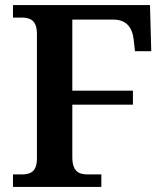

<svg xmlns="http://www.w3.org/2000/svg" viewBox="-20 -734 651 754"><path d="M31 0H378V-49H326C292 -49 264 -58 264 -117V-323H502V-378H264V-657H425C473 -657 499 -630 505 -579L510 -533H574L569 -714H31V-665H64C97 -665 125 -656 125 -601V-112C125 -57 97 -49 64 -49H31Z"/></svg>

Font: Noto Serif Oriya SemiBold
Style: Regular
Weight: 600
Designer: David Williams
Foundry: Google LLC, David Williams
Version: Version 1.051